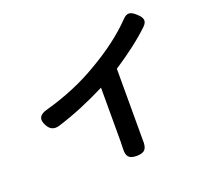

<svg xmlns="http://www.w3.org/2000/svg" viewBox="-117 -726 990 935"><g transform="rotate(-20 378.5 -258.5)"><path d="M439 74Q409 74 397.5 60.5Q386 47 388 16Q389 4 389 -20V-298Q257 -231 134 -193Q93 -181 73 -218Q42 -272 107 -288Q261 -331 385 -405Q521 -484 607 -573Q624 -592 641 -591Q656 -590 677 -570Q697 -552 699 -538Q702 -523 685 -506Q611 -435 493 -358V-189V-20Q493 -5 493 11Q495 45 483 59.5Q471 74 439 74Z"/></g></svg>

Font: GenSenRounded JP M
Style: Regular
Weight: 500
Version: Version 1.501;PS 1;hotconv 16.6.51;makeotf.lib2.5.65220